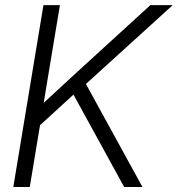

<svg xmlns="http://www.w3.org/2000/svg" viewBox="-20 -748 711 768"><path d="M33.2 0 153.8 -727.5H219.7L177.2 -472.2L154.8 -336.4Q194.3 -373 232.9 -408.7Q271.5 -444.3 312.5 -481.9L581.5 -727.5H670.9L323.7 -412.1L549.8 0H476.6L273.9 -369.6L140.1 -247.1L99.1 0Z"/></svg>

Font: Inter Display Light
Style: Italic
Weight: 300
Italic angle: -9.39999°
Designer: Rasmus Andersson
Foundry: rsms
Version: Version 4.000;git-a52131595